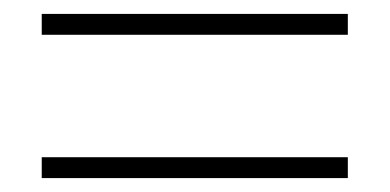

<svg xmlns="http://www.w3.org/2000/svg" viewBox="-20 -427 560 276"><path d="M40 -377V-407H480V-377ZM40 -171V-201H480V-171Z"/></svg>

Font: Geist Thin
Style: Regular
Weight: 400
Designer: Basement.studio, Andrés Briganti, Mateo Zaragoza
Foundry: Basement.studio, Vercel, Andrés Briganti, Guido Ferreyra, Mateo Zaragoza
Version: Version 1.401